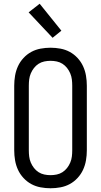

<svg xmlns="http://www.w3.org/2000/svg" viewBox="-20 -998 540 1026"><path d="M250 8Q223 8 196.5 3Q170 -2 147 -14.5Q124 -27 105.5 -47Q87 -67 76 -91Q65 -115 60.5 -141.5Q56 -168 56 -195V-540Q56 -567 60.5 -593.5Q65 -620 76 -644Q87 -668 105.5 -688Q124 -708 147 -720.5Q170 -733 196.5 -738Q223 -743 250 -743Q277 -743 303.5 -738Q330 -733 353 -720.5Q376 -708 394.5 -688Q413 -668 424 -644Q435 -620 439.5 -593.5Q444 -567 444 -540V-195Q444 -168 439.5 -141.5Q435 -115 424 -91Q413 -67 394.5 -47Q376 -27 353 -14.5Q330 -2 303.5 3Q277 8 250 8ZM250 -62Q267 -62 283.5 -65.5Q300 -69 314 -78Q328 -87 338.5 -100.5Q349 -114 355.5 -129.5Q362 -145 364 -161.5Q366 -178 366 -195V-540Q366 -557 364 -573.5Q362 -590 355.5 -605.5Q349 -621 338.5 -634.5Q328 -648 314 -657Q300 -666 283.5 -669.5Q267 -673 250 -673Q233 -673 216.5 -669.5Q200 -666 186 -657Q172 -648 161.5 -634.5Q151 -621 144.5 -605.5Q138 -590 136 -573.5Q134 -557 134 -540V-195Q134 -178 136 -161.5Q138 -145 144.5 -129.5Q151 -114 161.5 -100.5Q172 -87 186 -78Q200 -69 216.5 -65.5Q233 -62 250 -62ZM261 -796 133 -932 192 -978 308 -834Z"/></svg>

Font: Iosevka Custom
Style: Regular
Weight: 400
Monospace: yes
Designer: Belleve Invis
Foundry: Belleve Invis
Version: Version 32.5.0; ttfautohint (v1.8.4)